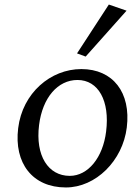

<svg xmlns="http://www.w3.org/2000/svg" viewBox="-20 -816 613 845"><path d="M270 9C401 9 520 -108 538 -255C557 -409 477 -512 338 -512C203 -512 79 -407 60 -252C41 -98 123 9 270 9ZM152 -266C167 -386 234 -464 321 -464C413 -464 464 -372 447 -237C433 -123 368 -42 287 -42C192 -42 135 -131 152 -266ZM319 -581 357 -567 537 -769 459 -796Z"/></svg>

Font: TPK Tissa Web
Style: Italic
Weight: 400
Italic angle: -7°
Designer: Jacques Le Bailly, Suppakit Chalermlarp | Katatrad Co.,Ltd.
Foundry: Jacques Le Bailly, Cadson Demak Co.,Ltd.
Version: Version 5.000;Glyphs 3.1.2 (3151)